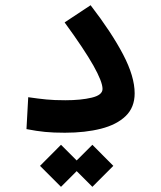

<svg xmlns="http://www.w3.org/2000/svg" viewBox="-20 -513 626 747"><path d="M232.4 3.4Q187 3.4 155 0.2Q123 -2.9 83 -10.7L89.8 -134.8Q130.4 -128.9 160.2 -126Q189.9 -123 234.4 -123Q294.9 -123 336.9 -133.1Q378.9 -143.1 378.9 -167Q378.9 -194.8 343.3 -258.1Q307.6 -321.3 231.4 -425.8L332.5 -492.7Q414.1 -386.7 459 -301Q503.9 -215.3 503.9 -149.9Q503.9 -95.2 469 -61.5Q434.1 -27.8 372.8 -12.2Q311.5 3.4 232.4 3.4ZM339.4 213.9 278.3 152.8 217.3 213.9 135.7 132.3 217.3 50.3 278.3 111.3 339.4 50.3 420.9 132.3Z"/></svg>

Font: Cascadia Code SemiBold
Style: Regular
Weight: 600
Monospace: yes
Designer: Aaron Bell
Foundry: Saja Typeworks
Version: Version 2404.023; ttfautohint (v1.8.4)